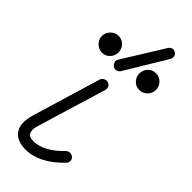

<svg xmlns="http://www.w3.org/2000/svg" viewBox="-249 -738 786 786"><g transform="rotate(45 143.5 -345.0)"><path d="M94 14Q44 14 22 -17Q0 -48 18 -108L107 -404Q110 -413 119 -417.5Q128 -422 137 -420Q147 -417 151.5 -408.5Q156 -400 153 -389L64 -95Q52 -60 64 -43Q69 -37 78 -35Q87 -33 94 -33Q123 -33 155 -50.5Q187 -68 216 -99Q224 -106 233.5 -106Q243 -106 250 -100Q258 -93 258 -83Q258 -73 251 -66Q174 14 94 14ZM145 -491Q140 -482 130.5 -479Q121 -476 112 -481Q104 -487 100.5 -496.5Q97 -506 103 -515L212 -691Q225 -711 244 -701Q253 -696 255 -686.5Q257 -677 252 -668ZM252 -488Q231 -488 217.5 -502.5Q204 -517 204 -536Q204 -556 217.5 -570.5Q231 -585 252 -585Q272 -585 286 -570.5Q300 -556 300 -536Q300 -517 286 -502.5Q272 -488 252 -488ZM35 -488Q16 -488 1.5 -502.5Q-13 -517 -13 -536Q-13 -556 1.5 -570.5Q16 -585 35 -585Q56 -585 69.5 -570.5Q83 -556 83 -536Q83 -517 69.5 -502.5Q56 -488 35 -488Z"/></g></svg>

Font: Kurewa Gothic CJK TC Regular
Style: Regular
Weight: 400
Designer: Max Yao
Foundry: Max-Everyday
Version: Version 1.071; ttfautohint (v1.8.3)